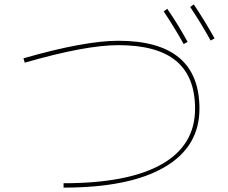

<svg xmlns="http://www.w3.org/2000/svg" viewBox="-20 -846 1040 876"><path d="M727 -794 743 -806Q792 -735 836 -655L818 -645Q778 -717 727 -794ZM848 -814 864 -826Q910 -758 959 -671L941 -661Q901 -734 848 -814ZM87 -580Q366 -660 520 -660Q890 -660 890 -350Q890 -176 730 -83Q570 10 270 10V-10Q565 -10 717.5 -96.5Q870 -183 870 -350Q870 -496 783.5 -568Q697 -640 520 -640Q369 -640 93 -560Z"/></svg>

Font: M PLUS 1p Thin
Style: Regular
Weight: 250
Version: Version 1.062